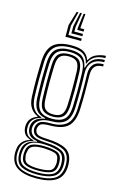

<svg xmlns="http://www.w3.org/2000/svg" viewBox="-143 -855 672 1080"><g transform="rotate(15 193.5 -315.0)"><path d="M184 167Q114.8 167 75.2 143.1Q35.8 119.2 33.2 64Q32.8 56.2 33.2 49.6Q33.8 43 34.5 36.8Q36.8 10.8 53.9 -7.8Q71 -26.2 95 -32.2V-35.2Q71.2 -43.5 61.9 -57.6Q52.5 -71.8 50.8 -89.5Q49.8 -97.5 50.8 -107.2Q54.5 -152.5 102 -169V-172.8Q77.8 -182 61.1 -206.1Q44.5 -230.2 42.8 -271.8Q40.8 -322.5 40.8 -369Q40.8 -415.5 42.8 -476.8Q45.5 -547.2 79.1 -577.2Q112.8 -607.2 184.5 -607.2Q233.2 -607.2 256.5 -592.8Q279.8 -578.2 289.2 -551.2H292.5Q306 -578.5 335.4 -589.5Q364.8 -600.5 385.8 -600V-587.2Q344.8 -587 321.5 -570.6Q298.2 -554.2 290.8 -529.8H287.5Q280.2 -561.8 258 -578.1Q235.8 -594.5 184.5 -594.5Q118.5 -594.5 89.6 -566.5Q60.8 -538.5 58.2 -476.8Q56.5 -423.8 56.1 -378.6Q55.8 -333.5 58 -271.8Q60 -227 77.8 -203.4Q95.5 -179.8 124.2 -172.8V-169Q94.5 -161.2 80.2 -145.6Q66 -130 63.8 -107.5Q63 -98 63.8 -89.2Q65.5 -71 76 -57Q86.5 -43 115 -35.8V-32.5Q85.8 -25.5 67.9 -8.5Q50 8.5 47.2 37Q46.2 44 45.6 49.8Q45 55.5 45.5 64Q48.5 115.8 84 135.8Q119.5 155.8 184 155.8Q249.8 155.8 285.4 135.8Q321 115.8 326 64Q327 51.8 325.8 36.5Q321.8 -13.8 286.8 -31.2Q251.8 -48.8 186.8 -51Q139.5 -52.8 123.2 -62.2Q107 -71.8 103.2 -88.8Q100.2 -99.2 101.8 -107.5Q106 -132 122.2 -142.9Q138.5 -153.8 184.5 -153.2Q243.8 -152.8 274.8 -178.8Q305.8 -204.8 309 -270.5Q310.5 -307.2 311 -338.4Q311.5 -369.5 311.1 -402.1Q310.8 -434.8 309.8 -476.2Q308.8 -509.8 327.2 -531.1Q345.8 -552.5 385.8 -551.2V-538.5Q353.2 -538.8 338.2 -522.2Q323.2 -505.8 324 -469Q325 -414 325.1 -368.5Q325.2 -323 323 -271.2Q319.5 -200.8 287.4 -170.8Q255.2 -140.8 184.5 -140.5Q140.5 -140.2 129.4 -131.2Q118.2 -122.2 115.8 -104.8Q114.8 -98.8 116.2 -93.5Q119.5 -78 132.8 -71.4Q146 -64.8 186.8 -63.2Q259.2 -60.8 297.2 -40.4Q335.2 -20 339.8 36.8Q340.5 45.5 340.4 50.6Q340.2 55.8 339.8 64Q335.5 119 296.2 143Q257 167 184 167ZM184 144.8Q123.8 144.8 91.6 128.1Q59.5 111.5 56.8 64.2Q55.8 51 58 36.8Q63.8 -22.8 136.5 -33V-36.2Q104.5 -41.5 91.5 -55.1Q78.5 -68.8 75.2 -89.2Q74 -97.5 74.8 -107.5Q76.5 -131 92.9 -147.4Q109.2 -163.8 146.2 -169.8V-173Q110.8 -180 93 -203Q75.2 -226 73.2 -273Q71.5 -318 71.4 -366.9Q71.2 -415.8 73.5 -475.8Q75.8 -535 102.9 -558.4Q130 -581.8 184.5 -581.8Q233 -581.8 255.4 -563.9Q277.8 -546 285.2 -505.2H288.2Q298 -541 320.9 -558.4Q343.8 -575.8 385.8 -576.2V-563.5Q341 -564 316.9 -540Q292.8 -516 294.8 -472Q296.8 -417 296.6 -367.4Q296.5 -317.8 294.8 -273.5Q291.5 -211.2 263.5 -188.1Q235.5 -165 184.5 -165.5Q143.2 -165.8 118.4 -150.8Q93.5 -135.8 89.8 -110.2Q88 -99.2 89.8 -89.8Q93.8 -66.2 114.6 -54.6Q135.5 -43 186.8 -41.2Q245.2 -39.5 278.1 -23Q311 -6.5 314 36.8Q315.2 51.2 314.2 64.2Q310 110.2 276.8 127.5Q243.5 144.8 184 144.8ZM184.5 -179.8Q231.5 -179.8 254.4 -200.6Q277.2 -221.5 279.8 -274.2Q281.5 -315 281.8 -366.5Q282 -418 280.2 -475.2Q278.2 -528 254.2 -548.5Q230.2 -569 184.5 -569Q136 -569 113.5 -547.9Q91 -526.8 88.8 -474.8Q86.8 -420.2 86.8 -370Q86.8 -319.8 88.8 -273.8Q91 -223 113.6 -201.4Q136.2 -179.8 184.5 -179.8ZM184.5 -192.5Q145.8 -192.5 125.9 -209.9Q106 -227.2 104 -274.2Q102.2 -320.5 102.2 -373Q102.2 -425.5 104 -474Q106 -520.8 125.4 -538.5Q144.8 -556.2 184.5 -556.2Q225.5 -556.2 244.2 -538.2Q263 -520.2 264.8 -474.8Q266.5 -421 266.4 -370Q266.2 -319 264.5 -274.8Q262 -228.5 242.9 -210.5Q223.8 -192.5 184.5 -192.5ZM184.5 -205.2Q217 -205.2 232 -220.6Q247 -236 249 -276Q251 -320 251.1 -371.9Q251.2 -423.8 249.5 -474Q247.8 -513.5 232.6 -528.5Q217.5 -543.5 184.5 -543.5Q151.8 -543.5 136.5 -528.4Q121.2 -513.2 119.5 -473.2Q117.5 -424.8 117.5 -373.6Q117.5 -322.5 119.5 -275.2Q121.2 -234.8 137 -220Q152.8 -205.2 184.5 -205.2ZM184 133.2Q242.2 133.2 269.5 117.8Q296.8 102.2 299.8 64Q300.8 52 299.2 36.8Q296 -2.5 266.9 -14.5Q237.8 -26.5 186.8 -29.5Q133 -32.8 104.8 -17.2Q76.5 -1.8 70.8 36.8Q68.2 50.5 69.2 64.5Q72.2 105.8 102.1 119.5Q132 133.2 184 133.2ZM184 122.2Q136.2 122.2 110.4 110.9Q84.5 99.5 82 64.2Q80.5 50 82.8 36.2Q86.8 1 113.5 -10.1Q140.2 -21.2 187.5 -19.5Q231.8 -18 257.6 -8.2Q283.5 1.5 286.8 36.8Q288.5 50.5 287 64.2Q283.8 100 257.5 111.1Q231.2 122.2 184 122.2ZM184 110.5Q222.2 110.5 245.8 102.8Q269.2 95 272.5 64.5Q275.2 51.8 272 36.8Q269.5 7.8 246.4 0.8Q223.2 -6.2 186.8 -7.8Q145 -9.2 121.9 -0.2Q98.8 8.8 96.5 36.5Q92.5 50.5 95.5 64.5Q98.5 94.2 121.4 102.4Q144.2 110.5 184 110.5ZM173 -796.8 151.5 -713.2V-658.8H229V-645H137.8V-713.2L162.8 -796.8ZM213.2 -796.8 206 -713.2H229V-699.5H192.2V-713.2L203.2 -796.8ZM193 -796.8 178.8 -713.2V-686H229V-672.2H165V-713.2L183 -796.8Z"/></g></svg>

Font: Big Shoulders Inline Display Medium
Style: Regular
Weight: 500
Designer: Patric King
Foundry: XO Type Co
Version: Version 1.000